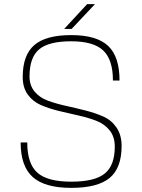

<svg xmlns="http://www.w3.org/2000/svg" viewBox="-20 -890 689 930"><path d="M123 -520Q123 -476 147.5 -446.5Q172 -417 211.5 -402.5Q251 -388 298.5 -377.5Q346 -367 393.5 -355Q441 -343 480.5 -325.5Q520 -308 544.5 -272Q569 -236 569 -183Q569 -76 511 -28Q453 20 325 20Q197 20 138.5 -32.5Q80 -85 80 -200H112Q112 -97 161 -53.5Q210 -10 325 -10Q439 -10 487.5 -49.5Q536 -89 536 -180Q536 -227 511.5 -258Q487 -289 447.5 -304.5Q408 -320 360.5 -330.5Q313 -341 265.5 -352.5Q218 -364 178.5 -381Q139 -398 114.5 -432Q90 -466 90 -517Q90 -623 146 -671.5Q202 -720 325 -720Q448 -720 503.5 -668Q559 -616 559 -500H527Q527 -601 480 -645.5Q433 -690 325 -690Q216 -690 169.5 -651Q123 -612 123 -520ZM291 -750 402 -870H440L327 -750Z"/></svg>

Font: Fivo Sans Thin
Style: Regular
Weight: 250
Foundry: Alexander Slobzheninov
Version: 1.0